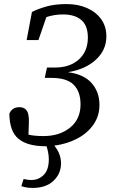

<svg xmlns="http://www.w3.org/2000/svg" viewBox="-20 -704 567 944"><path d="M203 15Q116 15 71.5 -21Q27 -57 26 -145Q39 -177 76 -177Q99 -177 111 -161Q123 -145 122 -104L120 -42Q148 -35 194 -35Q273 -35 324.5 -76.5Q376 -118 376 -191Q376 -253 342.5 -287Q309 -321 233 -321H200L211 -372H251Q324 -372 368 -412Q412 -452 412 -519Q412 -578 380 -605.5Q348 -633 290 -633Q267 -633 246.5 -629.5Q226 -626 208 -620L169 -507H111L137 -645Q163 -659 206 -671.5Q249 -684 307 -684Q364 -684 408 -664.5Q452 -645 477.5 -609.5Q503 -574 503 -525Q503 -458 451.5 -410.5Q400 -363 314 -349Q392 -339 430.5 -295.5Q469 -252 469 -188Q469 -134 439.5 -91.5Q410 -49 359.5 -22.5Q309 4 247 12Q280 52 280 99Q280 150 243 185Q206 220 140 220Q121 220 106.5 217Q92 214 85 211L96 176Q105 178 114.5 179.5Q124 181 134 181Q170 181 195 156Q220 131 220 79Q220 50 209 15Q208 15 206.5 15Q205 15 203 15Z"/></svg>

Font: Source Serif 4 SmText
Style: Italic
Weight: 400
Italic angle: -12°
Designer: Frank Grießhammer
Foundry: Adobe
Version: Version 4.005;hotconv 1.1.0;makeotfexe 2.6.0